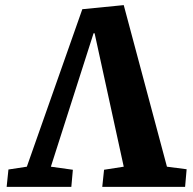

<svg xmlns="http://www.w3.org/2000/svg" viewBox="-20 -731 753 751"><path d="M6 0 13 -68 85 -79 302 -695 464 -711 633 -79 710 -69 704 0H380L387 -67L464 -79L350 -601H346L179 -79L265 -67L259 0Z"/></svg>

Font: Literata
Style: Bold Italic
Weight: 700
Italic angle: -2°
Designer: Latin by Veronika Burian and Jose Scaglione. Greek by Irene Vlachou. Cyrillic by Vera Evstafieva
Foundry: TypeTogether
Version: Version 3.103;gftools[0.9.29]